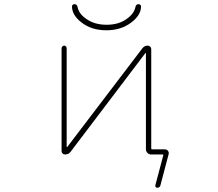

<svg xmlns="http://www.w3.org/2000/svg" viewBox="-20 -762 1040 918"><path d="M731.4 135.7Q727.5 135.7 724.6 132.3Q721.7 128.9 722.7 124L760.7 -19.5Q761.7 -23.4 757.8 -23.4H702.1Q692.4 -23.4 685.1 -30.8Q677.7 -38.1 677.7 -47.9V-506.8Q677.7 -507.8 676.8 -508.3Q675.8 -508.8 674.8 -507.8L317.4 -36.1Q307.6 -23.4 291 -23.4Q284.2 -23.4 279.3 -28.3Q274.4 -33.2 274.4 -40V-531.2Q274.4 -536.1 278.3 -540Q282.2 -543.9 287.1 -543.9Q292 -543.9 295.4 -540Q298.8 -536.1 298.8 -531.2V-60.5Q298.8 -59.6 299.8 -59.1Q300.8 -58.6 301.8 -59.6L660.2 -530.3Q669.9 -543.9 686.5 -543.9Q693.4 -543.9 698.2 -539.1Q703.1 -534.2 703.1 -527.3V-52.7Q703.1 -47.9 708 -47.9H767.6Q777.3 -47.9 783.2 -41Q787.1 -35.2 787.1 -29.3Q787.1 -27.3 786.1 -24.4L747.1 124Q744.1 135.7 731.4 135.7ZM370.1 -654.3Q324.2 -689.5 324.2 -731.4Q324.2 -735.4 327.1 -738.3Q330.1 -742.2 335.9 -742.2Q347.7 -742.2 350.6 -729.5Q356.4 -697.3 389.6 -673.8Q429.7 -643.6 489.7 -643.6Q549.8 -643.6 588.9 -673.8Q621.1 -697.3 627.9 -729.5Q630.9 -742.2 642.6 -742.2Q647.5 -742.2 651.4 -738.3Q654.3 -735.4 654.3 -731.4Q654.3 -689.5 607.4 -654.3Q558.6 -617.2 488.3 -617.2Q418 -617.2 370.1 -654.3Z"/></svg>

Font: Rounded-L Mgen+ 2m thin
Style: Regular
Weight: 100
Designer: [Source Han Sans]
Ryoko NISHIZUKA  (kana & ideographs); Paul D. Hunt (Latin, Greek & Cyrillic); Wenlong ZHANG  (bopomofo
Version: Version 1.059.20150602